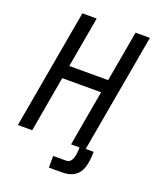

<svg xmlns="http://www.w3.org/2000/svg" viewBox="-160 -826 921 1096"><g transform="rotate(20 300.0 -278.5)"><path d="M148.5 -725H235.5L181 -417H417L471.5 -725H558.5L431 -4H479Q479 54.5 466.5 92.2Q454 130 424.8 149.2Q395.5 168.5 345 168H270V97H348Q372 97 383.2 73.5Q394.5 50 395 0H343.5L403 -338H167L107.5 0H20.5Z"/></g></svg>

Font: JuliaMono Italic
Style: Regular
Weight: 400
Italic angle: -9°
Monospace: yes
Designer: cormullion
Foundry: corm
Version: Version 0.049; ttfautohint (v1.8.4)